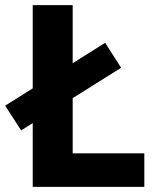

<svg xmlns="http://www.w3.org/2000/svg" viewBox="-62 -725 603 745"><path d="M65 0V-705H220V-130H498V0ZM20 -219 -42 -315 346 -559 408 -462Z"/></svg>

Font: Nunito Sans 12pt ExtraLight
Style: Weight 830 Width 84 Optical size 12.0 YTLC 445
Weight: 830
Width: 4
Designer: Vernon Adams
Foundry: Vernon Adams
Version: Version 3.101;gftools[0.9.27]